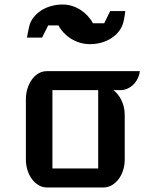

<svg xmlns="http://www.w3.org/2000/svg" viewBox="-20 -824 663 844"><path d="M93.8 -387.2Q93.8 -413.1 101.1 -435.8Q108.4 -458.5 120.8 -475.3Q133.3 -492.2 149.9 -501.7Q166.5 -511.2 185.5 -511.2H594.7Q592.8 -494.1 585.2 -478.8Q577.6 -463.4 566.2 -452.1Q554.7 -440.9 540 -434.3Q525.4 -427.7 509.3 -427.7H478.5Q487.8 -420.9 496.8 -410.2Q505.9 -399.4 512.9 -385.3Q520 -371.1 524.2 -354.2Q528.3 -337.4 528.3 -317.9V-123Q528.3 -97.7 521 -75.2Q513.7 -52.7 501 -36.1Q488.3 -19.5 471.4 -9.8Q454.6 0 435.5 0H185.5Q166.5 0 149.9 -9.8Q133.3 -19.5 120.8 -36.1Q108.4 -52.7 101.1 -75.2Q93.8 -97.7 93.8 -123ZM411.6 -83.5V-427.7H210.4V-83.5ZM375.5 -629.9Q353 -629.9 332.3 -636Q311.5 -642.1 293.5 -653.1Q275.4 -664.1 261 -679.2Q246.6 -694.3 236.8 -712.4H191.9L165 -658.7H98.6Q100.6 -672.4 102.8 -682.1Q105 -691.9 107.9 -705.6Q112.3 -727.5 126 -745.6Q139.6 -763.7 159.4 -776.9Q179.2 -790 203.9 -797.1Q228.5 -804.2 254.9 -804.2Q275.9 -804.2 295.9 -798.1Q315.9 -792 333.3 -781Q350.6 -770 364.7 -754.9Q378.9 -739.7 388.7 -721.7H438L464.4 -775.4H530.8Q529.8 -765.6 528.3 -756.8Q527.3 -749 525.6 -741.5Q523.9 -733.9 522.9 -728.5Q517.6 -706.1 503.7 -687.7Q489.7 -669.4 470 -656.5Q450.2 -643.6 426 -636.7Q401.9 -629.9 375.5 -629.9Z"/></svg>

Font: Atomic Age
Style: Regular
Weight: 400
Version: Version 1.007; ttfautohint (v1.4.1) -l 6 -r 46 -G 0 -x 0 -H 